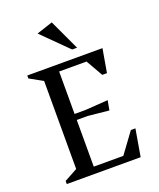

<svg xmlns="http://www.w3.org/2000/svg" viewBox="-152 -924 840 1017"><g transform="rotate(-20 268.5 -416.0)"><path d="M46.1 0V-17.6L120.1 -58V-554L46.1 -595.4V-612H469.9L447 -479.3H420.5L366.4 -574.1H211.9V-334.9H273.9L401.6 -343.7L391.6 -289.1L273.9 -301H211.9V-37.9H378.6L463 -153H488.6L462.4 0ZM316.5 -660.1 173.5 -802.1 264 -832 344.3 -660.1Z"/></g></svg>

Font: Ancizar Serif Light
Style: Regular
Weight: 300
Designer: Cesar Puertas, Viviana Monsalve, Julian Moncada, Julian Prieto, Jose Castro, Felipe Aragon, Mariel Hernandez, Sara Alarc
Version: Version 8.100